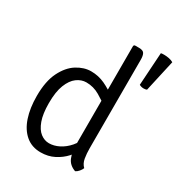

<svg xmlns="http://www.w3.org/2000/svg" viewBox="-183 -892 955 1026"><g transform="rotate(30 294.0 -379.0)"><path d="M511 -768.5Q515.5 -769.5 520.5 -769.8Q525.5 -770 531 -770Q545.5 -770 561.2 -767Q577 -764 588 -757L544.5 -562.5Q536.5 -559 525.5 -559Q510 -559 498 -566ZM435.5 -138.5Q435.5 -106.5 440.2 -77.8Q445 -49 463.5 -31.5Q459.5 -21 450.2 -9.8Q441 1.5 429.5 7Q390 -7 376.5 -40.8Q363 -74.5 363 -114.5V-729L369 -735H396Q421 -735 428.2 -722.2Q435.5 -709.5 435.5 -684.5ZM51 -239.5Q51 -330.5 79.5 -387.8Q108 -445 151 -471.8Q194 -498.5 237.5 -498.5Q283 -498.5 323 -479.8Q363 -461 399 -433L395 -367Q366 -389 327.8 -411.8Q289.5 -434.5 245 -434.5Q214.5 -434.5 187.2 -414.5Q160 -394.5 143 -351.5Q126 -308.5 126 -239Q126 -172.5 141 -131.2Q156 -90 180.5 -71.2Q205 -52.5 233 -52.5Q263.5 -52.5 294.5 -68.2Q325.5 -84 350.8 -113.2Q376 -142.5 388.5 -183L402 -113Q390 -83 364 -54.2Q338 -25.5 301.2 -6.8Q264.5 12 218.5 12Q164 12 126.5 -19.8Q89 -51.5 70 -108Q51 -164.5 51 -239.5Z"/></g></svg>

Font: Signika
Style: Regular
Weight: 300
Designer: Anna Giedry
Foundry: Anna Giedry
Version: Version 2.000